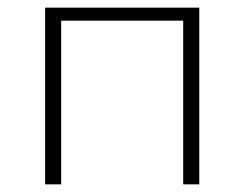

<svg xmlns="http://www.w3.org/2000/svg" viewBox="-20 -482 638 502"><path d="M501 -462V0H459V-428H140V0H98V-462Z"/></svg>

Font: EauTestSC Light
Style: Regular
Weight: 300
Designer: Christian Thalmann (Catharsis Fonts)
Version: Version 0.001;PS 000.001;hotconv 1.0.88;makeotf.lib2.5.64775